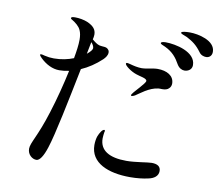

<svg xmlns="http://www.w3.org/2000/svg" viewBox="-86 -908 1172 1022"><g transform="rotate(10 500.0 -397.0)"><path d="M860 -804C840 -804 814 -802 814 -795C814 -788 828 -786 848 -777C882 -759 903 -744 928 -710C938 -695 954 -690 967 -690C982 -690 998 -700 998 -723C998 -785 904 -804 860 -804ZM399 -652C385 -655 370 -667 357 -678C359 -687 361 -694 361 -704C361 -733 344 -749 315 -763C293 -773 264 -777 245 -777C231 -777 223 -775 223 -770C223 -768 224 -767 225 -765C228 -763 230 -762 233 -760C248 -751 271 -734 279 -714C285 -701 288 -684 288 -664C288 -635 283 -601 276 -562C246 -550 210 -542 170 -542C153 -542 136 -544 120 -548C110 -551 104 -552 100 -552C97 -552 95 -551 95 -549C95 -545 99 -540 107 -532C137 -503 173 -485 209 -485C226 -485 244 -487 262 -491C247 -420 224 -330 201 -258C158 -119 124 -79 124 -46C124 -14 150 6 172 6C190 6 208 -21 224 -71C249 -147 286 -333 322 -511C359 -527 397 -552 431 -584C442 -595 452 -608 452 -623C452 -630 450 -635 446 -639C435 -653 417 -648 399 -652ZM742 -730C733 -730 717 -728 717 -722C717 -715 729 -713 743 -706C785 -686 806 -660 826 -624C837 -606 853 -599 866 -599C884 -599 906 -610 906 -635C906 -707 796 -730 742 -730ZM339 -597 348 -643C349 -650 351 -656 352 -662C361 -652 367 -641 367 -632C367 -624 357 -611 339 -597ZM618 -535C639 -527 676 -524 676 -509C676 -496 622 -444 613 -429C610 -426 609 -423 609 -421C609 -419 610 -417 613 -417C617 -417 622 -419 630 -423C654 -438 696 -475 746 -481C751 -482 761 -481 766 -481C782 -481 795 -484 803 -493C810 -499 814 -509 814 -519C814 -562 774 -583 725 -583C698 -583 666 -572 639 -572C620 -572 596 -577 575 -583C569 -584 564 -586 560 -586C555 -586 553 -584 553 -581C553 -571 587 -545 618 -535ZM780 -85C758 -85 694 -72 645 -72C552 -72 500 -103 500 -168C500 -177 502 -194 503 -200C504 -204 505 -206 505 -208C505 -212 504 -214 501 -214C491 -214 478 -194 470 -173C466 -162 463 -143 463 -126C463 -29 561 10 679 10C716 10 750 6 776 0C807 -6 829 -22 829 -49C829 -74 811 -85 780 -85Z"/></g></svg>

Font: Shippori Mincho OTF Medium
Style: Regular
Weight: 500
Designer: FONTDASU
Foundry: FONTDASU / Google Inc. / but / Adobe
Version: Version 3.300;hotconv 1.0.109;makeotfexe 2.5.65596